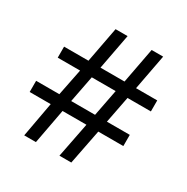

<svg xmlns="http://www.w3.org/2000/svg" viewBox="-163 -855 971 996"><g transform="rotate(30 323.0 -357.0)"><path d="M480 -436 449 -276H586V-209H436L395 0H324L365 -209H222L183 0H113L151 -209H25V-276H164L196 -436H62V-502H208L248 -714H320L280 -502H424L464 -714H533L493 -502H620V-436ZM235 -276H378L409 -436H266Z"/></g></svg>

Font: Noto Sans Masaram Gondi
Style: Regular
Weight: 400
Designer: Ek Type & Mukund Gokhale
Foundry: Ek Type
Version: Version 1.004; ttfautohint (v1.8.4.7-5d5b)